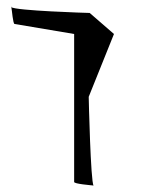

<svg xmlns="http://www.w3.org/2000/svg" viewBox="-20 -573 456 593"><path d="M14 -552 15 -550C15 -552 14 -554 14 -552ZM15 -551C17 -542 20 -499 25 -499L209 -468V-11C209 -5 260 -1 269 0C260 -10 254 -268 254 -274L332 -468L257 -533C251 -533 26 -540 15 -551ZM269 0Z"/></svg>

Font: Ampere
Style: SCUltCnd
Weight: 400
Version: Version 1